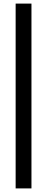

<svg xmlns="http://www.w3.org/2000/svg" viewBox="-20 -828 262 1068"><path d="M67 220V-808H155V220Z"/></svg>

Font: Encode Sans Condensed Medium
Style: Regular
Weight: 500
Width: 3
Designer: Multiple Designers
Foundry: Impallari Type
Version: Version 2.000